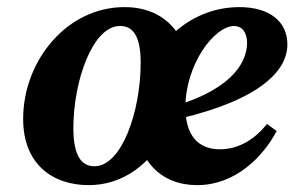

<svg xmlns="http://www.w3.org/2000/svg" viewBox="-20 -519 849 554"><path d="M235.9 15.2C323.9 15.2 397.8 -33 447.2 -111.3L513.3 -383.8C482.1 -461.3 419.3 -498.5 339.3 -498.5C172.3 -498.5 46.8 -343 46.8 -176C46.8 -44.7 132.3 15.2 235.9 15.2ZM252.6 -39.3C218.3 -39.3 191.7 -64.2 191.7 -149.3C191.7 -284.6 247 -444.1 326.1 -444.1C361.6 -444.1 385.9 -418.7 385.9 -337.8C385.9 -198.1 331.4 -39.3 252.6 -39.3ZM548.9 15.2C657.3 15.2 737.2 -63.6 778.4 -141L750.4 -161.2C719.1 -122.1 673.3 -88.2 614.7 -88.2C552.6 -88.2 515 -127.2 515 -209.2C515 -333.5 598.6 -444 655.7 -444C676.4 -444 692.9 -427.8 692.9 -395.1C692.9 -332.3 638 -251.4 453.9 -204.8L456.5 -167.6C695.5 -216.2 809.2 -299 809.2 -390.7C809.2 -455.4 759.7 -498.5 670.5 -498.5C501.2 -498.5 373.7 -346.3 373.7 -173C373.7 -55.8 444.6 15.2 548.9 15.2Z"/></svg>

Font: Source Serif Variable
Style: Italic
Weight: 389
Italic angle: -12°
Designer: Frank Grießhammer
Foundry: Adobe Systems Incorporated
Version: Version 3.001;hotconv 1.0.111;makeotfexe 2.5.65597